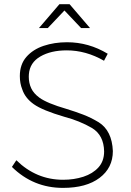

<svg xmlns="http://www.w3.org/2000/svg" viewBox="-20 -910 639 934"><path d="M286.5 4Q141.5 4 38 -98L59.5 -130.5Q156.5 -35.5 287 -35.5Q340 -35.5 385.5 -50.2Q431 -65 458.8 -95.5Q486.5 -126 486.5 -173.5Q485 -252 428 -287Q367 -322.5 292.5 -342Q187 -373 144.5 -403Q102 -433 88 -476Q76.5 -504.5 76.5 -540Q76.5 -596.5 108.2 -633Q140 -669.5 192.2 -687Q244.5 -704.5 306 -704.5Q411.5 -704.5 504 -648.5L486 -614.5Q398 -665 304.5 -665Q227.5 -665 176.2 -635.2Q125 -605.5 120.5 -549L120 -537Q120 -506 131.8 -480.8Q143.5 -455.5 171.5 -435Q209 -407.5 304 -380Q346.5 -367 384.5 -352.5Q422.5 -338 460.5 -315Q525 -274 529 -175Q529 -93.5 464.5 -44.8Q400 4 286.5 4ZM418 -773.5H374.5L293.5 -859L212.5 -773.5H169.5L269 -889.5H318.5Z"/></svg>

Font: Argentum Novus ExtraLight
Style: Regular
Weight: 250
Designer: Julieta Ulanovsky (font) & Cristiano Sobral (main changes)
Foundry: Julieta Ulanovsky (font) & Cristiano Sobral (main changes)
Version: Version 3.00;November 27, 2020;FontCreator 13.0.0.2655 64-bi